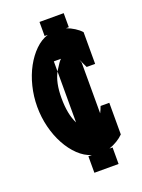

<svg xmlns="http://www.w3.org/2000/svg" viewBox="-114 -558 501 677"><g transform="rotate(-20 136.5 -220.0)"><path d="M11.2 -224.1Q11.2 -263.2 20.5 -300.5Q29.8 -337.9 46.4 -368.4Q63 -398.9 85 -420.4Q106.9 -441.9 132.8 -450.2H121.1V-502.9H211.9V-450.2H201.2Q217.3 -444.3 231.2 -435.5Q245.1 -426.8 254.9 -416V-296.9H223.1Q219.2 -304.7 215.6 -312.7Q211.9 -320.8 210 -325Q208 -329.1 208.5 -327.6Q209 -326.2 211.9 -316.9V-127Q214.8 -132.8 217 -137.9Q219.2 -143.1 222.2 -150.9H254.9V-32.2Q233.9 -11.2 200.2 1H211.9V63H121.1V1H133.8Q107.9 -6.8 85.4 -28.3Q63 -49.8 46.4 -80.3Q29.8 -110.8 20.5 -147.9Q11.2 -185.1 11.2 -224.1ZM102.1 -224.1Q102.1 -163.1 121.1 -126V-316.9Q102.1 -282.2 102.1 -224.1ZM121.1 -316.9Q122.1 -317.9 124 -321.8Q140.1 -348.6 147.9 -355H121.1Z"/></g></svg>

Font: Fundamental  Brigade Condensed
Style: Regular
Weight: 400
Width: 3
Designer: Peter Wiegel, original typeface by Carl Albert Fahrenwaldt 1901
Foundry: Peter Wiegel
Version: Version 0.000 2012 initial release